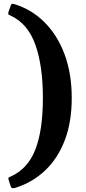

<svg xmlns="http://www.w3.org/2000/svg" viewBox="-20 -818 450 1005"><path d="M25.5 -759 35.5 -786.5Q38.5 -796.5 41.8 -797.8Q45 -799 55 -796.5Q145 -769 212.5 -702Q280 -635 317.8 -534.2Q355.5 -433.5 355.5 -305Q355.5 -178.5 318.8 -83.2Q282 12 216.5 74Q151 136 64 164Q53.5 167.5 46.2 167.2Q39 167 35.5 155L26 126.5Q22.5 114.5 24.2 112.5Q26 110.5 37 105.5Q126 65.5 165.2 -35.8Q204.5 -137 204.5 -305Q204.5 -474 164.8 -584.8Q125 -695.5 35 -736.5Q23.5 -741.5 23 -744.5Q22.5 -747.5 25.5 -759Z"/></svg>

Font: Besley* Condensed Semi
Style: Regular
Weight: 600
Width: 3
Designer: Owen Earl
Foundry: indestructible type*
Version: Version 3.000; ttfautohint (v1.8.3)